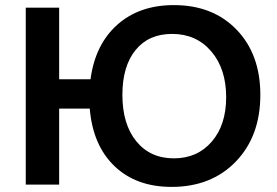

<svg xmlns="http://www.w3.org/2000/svg" viewBox="-20 -724 1086 753"><path d="M81 0V-694H212V-413H335Q353 -549 439.5 -626.5Q526 -704 662 -704Q815 -704 908 -607.5Q1001 -511 1001 -352Q1001 -190 905 -90.5Q809 9 653 9Q514 9 429 -72.5Q344 -154 332 -298H212V0ZM662 -103Q754 -103 810.5 -168.5Q867 -234 867 -343Q867 -454 808.5 -522.5Q750 -591 655 -591Q563 -591 511.5 -527.5Q460 -464 460 -352Q460 -237 514.5 -170Q569 -103 662 -103Z"/></svg>

Font: Cantarell
Style: Bold
Weight: 700
Designer: Dave Crossland, Nikolaus Waxweiler, Florian Fecher, Jacques Le Bailly, Eben Sorkin, Alexei Vanyashin, Alexios Zavras, Em
Version: Version 0.303